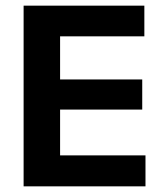

<svg xmlns="http://www.w3.org/2000/svg" viewBox="-20 -659 578 679"><path d="M192.5 0H63.5V-639H192.5ZM494.5 0H102V-109.5H494.5ZM483 -271.5H138.5V-378H483ZM490.5 -530.5H101.5V-639H490.5Z"/></svg>

Font: Anek Devanagari SemiBold
Style: Regular
Weight: 600
Designer: Kailash Malviya (Devanagari) & Yesha Goshar (Latin)
Foundry: Ek Type
Version: Version 1.003